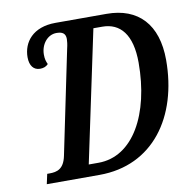

<svg xmlns="http://www.w3.org/2000/svg" viewBox="-80 -792 857 871"><g transform="rotate(-10 348.5 -357.0)"><path d="M66 0H309C556 0 697 -199 697 -461C697 -625 613 -714 467 -714H232C127 -714 80 -651 80 -582C80 -543 98 -521 127 -521C142 -521 155 -525 165 -536C159 -549 155 -560 155 -581C155 -629 187 -668 228 -668C254 -668 270 -660 270 -633C270 -625 268 -606 264 -591L165 -113C153 -54 121 -46 87 -46H76ZM269 -55 397 -660H438C520 -660 572 -601 572 -471C572 -234 474 -55 314 -55Z"/></g></svg>

Font: Noto Serif Condensed Semi
Style: Italic
Weight: 600
Width: 3
Italic angle: -12°
Designer: Monotype Design Team
Foundry: Monotype Imaging Inc.
Version: Version 1.901